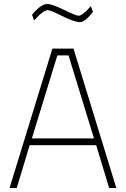

<svg xmlns="http://www.w3.org/2000/svg" viewBox="-20 -944 632 964"><path d="M28 0 243 -700H349L564 0H528L463 -215H129L64 0ZM268 -666 140 -249H452L324 -666ZM447 -885Q408 -833 381 -833Q354 -833 293.5 -863Q233 -893 221 -893Q199 -893 163 -854L151 -841L141 -870Q185 -924 218 -924Q241 -924 301.5 -894.5Q362 -865 374 -865Q392 -865 425 -901L436 -913Z"/></svg>

Font: Titillium Web[RUS by Daymarius]
Style: Regular
Weight: 200
Designer: Cyrillization by Daymarius
Foundry: Cyrillization by Daymarius
Version: Version 1.002 September 11, 2018